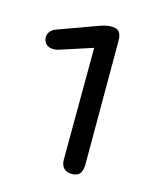

<svg xmlns="http://www.w3.org/2000/svg" viewBox="-71 -831 396 495"><g transform="rotate(15 127.0 -583.0)"><path d="M166 -386Q152 -386 144.5 -394Q137 -402 137 -416L138 -715L52 -687Q40 -683 28.5 -685.5Q17 -688 12 -700Q8 -712 13.5 -721.5Q19 -731 31 -735L138 -774Q160 -782 177 -778.5Q194 -775 194 -749V-416Q193 -401 187 -393.5Q181 -386 166 -386Z"/></g></svg>

Font: ComfortaaLight
Style: Regular
Weight: 300
Designer: Johan Aakerlund
Foundry: Johan Aakerlund
Version: Version 3.104; ttfautohint (v1.8.1.43-b0c9)